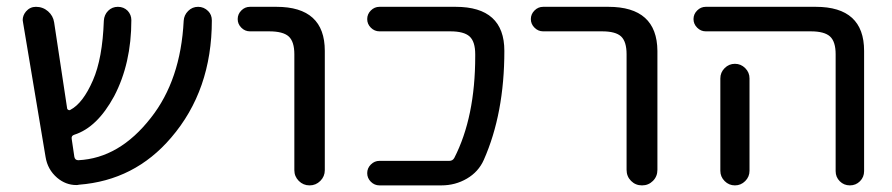

<svg xmlns="http://www.w3.org/2000/svg" viewBox="-20 -567 2631 566"><path d="M593.8 -534.2Q604.5 -523.4 604.5 -506.8Q604.5 -300.8 484.4 -161.1Q377 -35.2 212.9 -22.5Q209 -21.5 205.1 -21.5Q173.8 -21.5 148.4 -43Q120.1 -67.4 114.3 -104.5L47.9 -501Q46.9 -504.9 46.9 -507.8Q46.9 -521.5 56.6 -533.2Q68.4 -546.9 85.9 -546.9Q106.4 -546.9 121.6 -533.7Q136.7 -520.5 139.6 -501L177.7 -249Q177.7 -245.1 181.2 -243.2Q184.6 -241.2 187.5 -243.2Q224.6 -262.7 253.9 -330.1Q282.2 -394.5 286.1 -505.9Q287.1 -523.4 298.8 -535.2Q310.5 -546.9 327.6 -546.9Q344.7 -546.9 356.4 -535.2Q367.2 -523.4 367.2 -507.8Q367.2 -379.9 316.4 -283.2Q266.6 -191.4 199.2 -169.9Q189.5 -167 191.4 -157.2L199.2 -104.5Q201.2 -94.7 210.9 -94.7Q332 -100.6 424.8 -219.7Q512.7 -331.1 521.5 -505.9Q522.5 -522.5 534.7 -534.7Q546.9 -546.9 564 -546.9Q581.1 -546.9 593.8 -534.2Z M716.8 -474.6Q702.1 -474.6 691.4 -485.4Q680.7 -496.1 680.7 -510.7Q680.7 -525.4 691.4 -536.1Q702.1 -546.9 716.8 -546.9H794.9Q937.5 -546.9 937.5 -417V-65.4Q937.5 -46.9 924.3 -33.7Q911.1 -20.5 892.6 -20.5Q874 -20.5 860.8 -33.7Q847.7 -46.9 847.7 -65.4V-407.2Q847.7 -444.3 831.1 -459.5Q814.5 -474.6 773.4 -474.6Z M1323.2 -546.9Q1466.8 -546.9 1466.8 -417Q1466.8 -232.4 1406.2 -95.7Q1390.6 -60.5 1356.4 -40.5Q1322.3 -20.5 1281.2 -20.5H1098.6Q1084 -20.5 1073.2 -31.2Q1062.5 -42 1062.5 -56.6Q1062.5 -71.3 1073.2 -82Q1084 -92.8 1098.6 -92.8H1304.7Q1314.5 -92.8 1319.3 -101.6Q1380.9 -221.7 1380.9 -401.4Q1380.9 -404.3 1380.9 -407.2Q1380.9 -444.3 1364.3 -459.5Q1347.7 -474.6 1307.6 -474.6H1098.6Q1084 -474.6 1073.2 -485.4Q1062.5 -496.1 1062.5 -510.7Q1062.5 -525.4 1073.2 -536.1Q1084 -546.9 1098.6 -546.9Z M1581.1 -474.6Q1566.4 -474.6 1555.7 -485.4Q1544.9 -496.1 1544.9 -510.7Q1544.9 -525.4 1555.7 -536.1Q1566.4 -546.9 1581.1 -546.9H1773.4Q1917 -546.9 1918 -417V-66.4Q1918 -46.9 1904.8 -33.7Q1891.6 -20.5 1872.6 -20.5Q1853.5 -20.5 1840.3 -33.7Q1827.1 -46.9 1827.1 -66.4V-407.2Q1827.1 -444.3 1811 -459.5Q1794.9 -474.6 1754.9 -474.6Z M2060.5 -474.6Q2045.9 -474.6 2035.2 -485.4Q2024.4 -496.1 2024.4 -510.7Q2024.4 -525.4 2035.2 -536.1Q2045.9 -546.9 2060.5 -546.9H2384.8Q2527.3 -546.9 2527.3 -417V-62.5Q2527.3 -44.9 2515.1 -32.7Q2502.9 -20.5 2485.4 -20.5Q2467.8 -20.5 2455.6 -32.7Q2443.4 -44.9 2443.4 -62.5V-407.2Q2443.4 -444.3 2426.8 -459.5Q2410.2 -474.6 2370.1 -474.6ZM2189.5 -335.9V-99.6V-63.5Q2189.5 -45.9 2176.8 -33.2Q2164.1 -20.5 2146.5 -20.5Q2128.9 -20.5 2116.2 -33.2Q2103.5 -45.9 2103.5 -63.5V-99.6V-335.9Q2103.5 -353.5 2116.2 -366.2Q2128.9 -378.9 2146.5 -378.9Q2164.1 -378.9 2176.8 -366.2Q2189.5 -353.5 2189.5 -335.9Z"/></svg>

Font: Gen Jyuu GothicX Regular
Style: Regular
Weight: 400
Designer: [Source Han Sans]
Ryoko NISHIZUKA  (kana & ideographs); Paul D. Hunt (Latin, Greek & Cyrillic); Wenlong ZHANG  (bopomofo
Version: Version 1.002.20150607